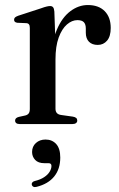

<svg xmlns="http://www.w3.org/2000/svg" viewBox="-20 -493 474 763"><path d="M185.5 -256.5Q185.5 -327 206 -375.2Q226.5 -423.5 259.2 -448.2Q292 -473 329 -473Q372 -473 396 -448.8Q420 -424.5 420 -382Q420 -348.5 405.5 -331.5Q391 -314.5 368.5 -314.5Q346 -314.5 333.5 -327.2Q321 -340 321 -363V-379.5Q321 -396.5 313.2 -404.8Q305.5 -413 287.5 -413Q266 -413 246 -395.8Q226 -378.5 213.2 -343.8Q200.5 -309 200.5 -256.5ZM196 -447 200.5 -319.5V-61Q200.5 -50 206 -43.8Q211.5 -37.5 223.5 -36L269.5 -29.5Q278.5 -28 282.8 -24.2Q287 -20.5 287 -14Q287 -7.5 282 -3.8Q277 0 267.5 0H58.5Q49 0 44.5 -3.8Q40 -7.5 40 -14Q40 -19 43.5 -22.8Q47 -26.5 55 -28.5L80 -34Q89 -36 93.8 -42Q98.5 -48 98.5 -60V-382Q98.5 -391.5 95.2 -396Q92 -400.5 84.5 -401L49 -402.5Q42 -403.5 39 -406.5Q36 -409.5 36 -414.5Q36 -420 39.5 -423.5Q43 -427 52.5 -430.5L141.5 -459.5Q158 -465.5 166 -467.2Q174 -469 179 -469Q187 -469 191 -464Q195 -459 196 -447ZM156.5 155.5Q132 155.5 119.8 142.5Q107.5 129.5 107.5 111Q107.5 89 122.8 75.2Q138 61.5 161 61.5Q187 61.5 203.2 79.2Q219.5 97 219.5 133Q219.5 178.5 195.5 208.2Q171.5 238 125.5 249.5Q117.5 251.5 112.8 249.2Q108 247 106.5 242Q105 237 107.8 232.8Q110.5 228.5 117.5 226.5Q140.5 221 155.2 211.2Q170 201.5 177.2 189.5Q184.5 177.5 184.5 166.5Q184.5 155.5 173 155.5Z"/></svg>

Font: Fraunces 48pt
Style: Regular
Weight: 400
Version: Version 1.000;[b76b70a41]